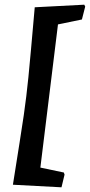

<svg xmlns="http://www.w3.org/2000/svg" viewBox="-20 -665 383 818"><path d="M92 -255Q100 -318 112 -453.5Q124 -589 128 -634L339 -645L343 -637L329 -582L227 -561L152 49L252 70L255 79L242 133L35 122Q42 77 63.5 -58Q85 -193 92 -255Z"/></svg>

Font: Alegreya
Style: Bold Italic
Weight: 700
Italic angle: -7°
Designer: Juan Pablo del Peral
Foundry: Huerta Tipografica
Version: Version 2.007; ttfautohint (v1.6)